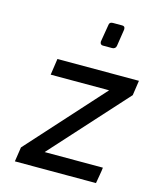

<svg xmlns="http://www.w3.org/2000/svg" viewBox="-115 -854 762 933"><g transform="rotate(15 265.5 -387.5)"><path d="M61 -74 403 -453H109L121 -535H531L520 -460L178 -82H471Q470 -69 465 -41.5Q460 -14 458 -1H50ZM303 -670V-672L317 -756Q318 -774 336 -774H383Q397 -774 397 -760V-756L384 -672Q383 -664 377.5 -659.5Q372 -655 364 -655H317Q311 -655 307 -659Q303 -663 303 -670Z"/></g></svg>

Font: Exo Medium
Style: Italic
Weight: 500
Italic angle: -9°
Designer: Natanael Gama
Foundry: Natanael Gama
Version: Version 1.500; ttfautohint (v1.6)